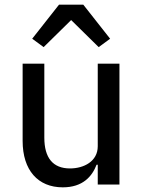

<svg xmlns="http://www.w3.org/2000/svg" viewBox="-20 -791 614 823"><path d="M233 -771 118 -625 167 -589 285 -705 403 -589 452 -625 337 -771ZM399 0H492V-518H399V-164C399 -99 339 -69 280 -69C207 -69 170 -114 170 -201V-518H77V-187C77 -61 143 12 249 12C335 12 375 -35 394 -85H399Z"/></svg>

Font: IBM Plex Thai Text
Style: Regular
Weight: 450
Designer: Mike Abbink, Paul van der Laan, Pieter van Rosmalen, Ben Mitchell, Mark Frömberg
Foundry: Bold Monday
Version: Version 1.0